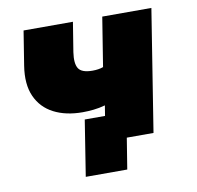

<svg xmlns="http://www.w3.org/2000/svg" viewBox="-74 -586 815 793"><g transform="rotate(-10 334.0 -190.0)"><path d="M397 130H223L260 -104H345L352 -147Q327 -140 303 -137.5Q279 -135 257 -135Q187 -135 136.5 -161Q86 -187 63 -238.5Q40 -290 52 -366L75 -510H282L262 -386Q255 -339 268.5 -318Q282 -297 327 -297Q353 -297 372 -304L405 -510H611L530 0H418Z"/></g></svg>

Font: Mulish ExtraBlack
Style: Italic
Weight: 1000
Italic angle: -9°
Designer: Vernon Adams
Foundry: Vernon Adams
Version: Version 3.603; ttfautohint (v1.8.3)